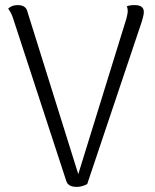

<svg xmlns="http://www.w3.org/2000/svg" viewBox="-20 -723 609 753"><path d="M544 -675Q544 -664 536 -638L322 -1Q301 10 281 10Q247 10 240 -13L32 -649Q25 -672 12 -689Q26 -703 49 -703Q81 -703 87 -679L287 -40L476 -651Q481 -671 481 -679Q481 -691 477 -698Q488 -703 508 -703Q545 -703 544 -675Z"/></svg>

Font: Arima Madurai Light
Style: Regular
Weight: 300
Designer: Joana Correia and Natanael Gama
Foundry: NDISCOVER
Version: Version 1.020